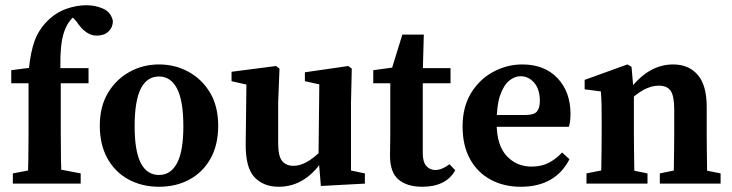

<svg xmlns="http://www.w3.org/2000/svg" viewBox="-20 -701 2793 733"><path d="M29 0V-39L124 -57H194L288 -39V0ZM86 0Q89 -96 89 -193V-383H23V-433L131 -447L89 -425L90 -436Q97 -504 112.5 -546Q128 -588 161 -621Q193 -653 232.5 -667Q272 -681 309 -681Q345 -681 374.5 -667.5Q404 -654 411 -621Q411 -597 394.5 -581Q378 -565 349 -565Q307 -565 272 -619L242 -651L328 -671L342 -644Q335 -649 326 -652Q317 -655 309 -655Q281 -655 255 -631Q227 -602 217 -549Q207 -496 212 -398V-193Q212 -96 215 0ZM150 -383V-441H318V-383Z M587 12Q522 12 470.5 -16Q419 -44 390 -96.5Q361 -149 361 -221Q361 -294 392 -346Q423 -398 474.5 -426.5Q526 -455 587 -455Q648 -455 699.5 -427Q751 -399 782 -347Q813 -295 813 -221Q813 -148 784 -96Q755 -44 704 -16Q653 12 587 12ZM587 -33Q632 -33 656 -78.5Q680 -124 680 -219Q680 -316 656 -362.5Q632 -409 587 -409Q541 -409 517.5 -362.5Q494 -316 494 -219Q494 -124 517.5 -78.5Q541 -33 587 -33Z M1044 12Q986 12 951.5 -24.5Q917 -61 918 -152L921 -398L948 -372L864 -391V-427L1034 -449L1047 -439L1042 -310V-154Q1042 -105 1057 -86.5Q1072 -68 1100 -68Q1130 -68 1162 -89Q1194 -110 1219 -141L1237 -103H1221Q1151 12 1044 12ZM1205 9 1196 -99 1199 -379 1144 -391V-425L1310 -449L1323 -439L1320 -310V-50L1373 -39V0Z M1592 12Q1534 12 1501.5 -15.5Q1469 -43 1469 -106Q1469 -128 1469.5 -147.5Q1470 -167 1470 -194V-383H1405V-433L1515 -448L1468 -413L1516 -569H1598L1594 -424V-405V-116Q1594 -83 1607.5 -67.5Q1621 -52 1642 -52Q1667 -52 1696 -74L1718 -51Q1683 12 1592 12ZM1533 -383V-441H1700V-383Z M1968 12Q1903 12 1852.5 -15.5Q1802 -43 1774 -94.5Q1746 -146 1746 -218Q1746 -293 1778.5 -346Q1811 -399 1863.5 -427Q1916 -455 1974 -455Q2059 -455 2108.5 -402.5Q2158 -350 2158 -266Q2158 -237 2152 -217H1799V-262H1986Q2019 -262 2030 -275.5Q2041 -289 2041 -316Q2041 -360 2019.5 -385Q1998 -410 1967 -410Q1945 -410 1924 -393Q1903 -376 1889.5 -337.5Q1876 -299 1876 -232Q1876 -147 1914 -106Q1952 -65 2009 -65Q2048 -65 2076 -80Q2104 -95 2126 -119L2154 -93Q2100 12 1968 12Z M2551 0Q2552 -21 2552.5 -55Q2553 -89 2553.5 -126.5Q2554 -164 2554 -193V-283Q2554 -334 2540.5 -354Q2527 -374 2495 -374Q2438 -374 2374 -308L2367 -360H2384Q2422 -409 2463 -432Q2504 -455 2550 -455Q2609 -455 2643.5 -415.5Q2678 -376 2678 -293V-193Q2678 -164 2678.5 -126.5Q2679 -89 2679.5 -55Q2680 -21 2681 0ZM2219 0V-39L2309 -57H2363L2452 -39V0ZM2274 0Q2275 -21 2275.5 -55.5Q2276 -90 2276.5 -127.5Q2277 -165 2277 -193V-243Q2277 -281 2276.5 -302.5Q2276 -324 2274 -352L2212 -360V-396L2375 -455L2391 -446L2400 -342V-193Q2400 -165 2400.5 -127.5Q2401 -90 2401.5 -55.5Q2402 -21 2403 0ZM2499 0V-39L2587 -57H2641L2731 -39V0Z"/></svg>

Font: Lisu Bosa Black
Style: Regular
Weight: 900
Designer: David Morse, Annie Olsen, Victor Gaultney, Frank Grießhammer (Latin)
Foundry: SIL International
Version: Version 2.000